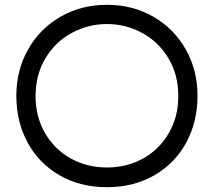

<svg xmlns="http://www.w3.org/2000/svg" viewBox="-20 -766 890 799"><path d="M128 -366Q128 -280 167.5 -212Q207 -144 274.5 -106.5Q342 -69 425 -69Q508 -69 575.5 -106.5Q643 -144 682.5 -212Q722 -280 722 -366Q722 -455 681 -523.5Q640 -592 571.5 -629Q503 -666 425 -666Q347 -666 278.5 -629Q210 -592 169 -523.5Q128 -455 128 -366ZM48 -367Q48 -474 97 -560.5Q146 -647 232 -696.5Q318 -746 425 -746Q532 -746 618 -696.5Q704 -647 753 -560.5Q802 -474 802 -367Q802 -260 755.5 -173.5Q709 -87 623 -37Q537 13 425 13Q313 13 227 -37Q141 -87 94.5 -173.5Q48 -260 48 -367Z"/></svg>

Font: Kreadon
Style: Regular
Weight: 400
Designer: kohakuno
Foundry: StudioGnu
Version: Version 1.000;Glyphs 3.1.2 (3151)